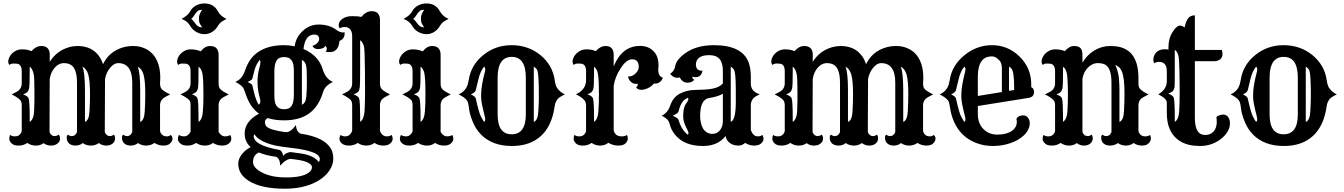

<svg xmlns="http://www.w3.org/2000/svg" viewBox="-20 -847 7911 1130"><path d="M140.6 -5.9Q118.2 9.8 89.4 9.8Q60.5 9.8 47.6 -3.7Q34.7 -17.1 34.7 -29.3Q34.7 -45.4 40 -52.7Q50.8 -44.4 67.4 -44.4Q98.6 -44.4 107.9 -74.7V-227.1Q107.9 -248.5 98.6 -258.3Q85.4 -273.4 48.3 -291.5Q82.5 -307.1 91.8 -316.4Q107.9 -332.5 107.9 -356V-427.2Q107.9 -468.8 79.6 -472.2Q71.3 -473.1 58.6 -473.1Q45.9 -473.1 35.2 -464.8Q28.3 -474.1 28.3 -484.1Q28.3 -494.1 33.4 -506.6Q38.6 -519 48.8 -530.3Q74.7 -556.6 108.6 -556.6Q142.6 -556.6 165 -545.9Q191.9 -576.2 222.7 -576.2Q272.9 -576.2 272.9 -523.4L272.5 -482.9Q313.5 -548.3 386.7 -569.3Q410.6 -576.2 436 -576.2Q493.7 -576.2 531.7 -548.3Q569.8 -520.5 586.4 -469.2Q623 -544.9 705.1 -568.4Q731.9 -576.2 765.9 -576.2Q799.8 -576.2 829.8 -563.2Q859.9 -550.3 880.9 -526.4Q923.3 -476.6 923.3 -388.7L921.9 -356Q921.9 -332.5 932.1 -322.3Q947.3 -307.1 981.4 -291.5Q944.3 -273.4 935.5 -263.7Q921.9 -248.5 921.9 -227.1V-74.7Q931.2 -44.4 962.4 -44.4Q974.1 -44.4 984.9 -52.7Q987.8 -48.8 991.5 -45.2Q995.1 -41.5 995.1 -29.3Q995.1 -17.1 982.2 -3.7Q969.2 9.8 941.2 9.8Q913.1 9.8 889.2 -5.9Q867.2 9.8 840.1 9.8Q813 9.8 792.5 -4.9Q773.4 9.8 749.8 9.8Q726.1 9.8 711.9 -2.4Q697.8 -14.6 697.8 -37.6Q697.8 -48.3 705.1 -54.7Q716.3 -45.9 727.5 -45.9Q749 -45.9 758.3 -69.8V-360.8Q758.3 -475.6 674.8 -475.6Q650.9 -475.6 627.9 -447.8Q605 -420.4 598.1 -381.3L596.7 -69.8Q606 -45.9 627.4 -45.9Q638.7 -45.9 649.9 -54.7Q657.2 -48.3 657.2 -31.5Q657.2 -14.6 643.1 -2.4Q628.9 9.8 605 9.8Q581.1 9.8 562 -4.9Q541 9.8 514.4 9.8Q487.8 9.8 467.3 -4.9Q448.2 9.8 424.6 9.8Q400.9 9.8 386.7 -2.4Q372.6 -14.6 372.6 -37.6Q372.6 -48.3 379.9 -54.7Q391.1 -45.9 402.3 -45.9Q423.8 -45.9 433.1 -69.8V-360.8Q433.1 -452.1 388.7 -469.7Q374.5 -475.6 357.4 -475.6Q324.7 -475.6 300.8 -447.3Q278.3 -420.9 272.5 -380.9L271.5 -69.8Q280.8 -45.9 302.2 -45.9Q313.5 -45.9 324.7 -54.7Q333.5 -47.4 333.5 -31Q333.5 -14.6 318.6 -2.4Q303.7 9.8 279.5 9.8Q255.4 9.8 236.8 -4.4Q217.3 9.8 190.4 9.8Q163.6 9.8 140.6 -5.9ZM790.5 -454.6Q805.2 -418.9 805.2 -315.4V-129.4Q829.6 -138.7 832 -193.4Q835 -248 835 -290.3Q835 -332.5 832.5 -360.8Q830.1 -389.2 824.7 -408.2Q814.9 -442.4 790.5 -454.6ZM465.3 -454.6Q480 -418.9 480 -315.4V-129.4Q504.4 -138.7 506.8 -193.4Q509.8 -248 509.8 -290.3Q509.8 -332.5 507.3 -360.8Q504.9 -389.2 499.5 -408.2Q489.7 -442.4 465.3 -454.6ZM154.8 -129.4Q177.7 -144 180.7 -190.4Q182.6 -225.6 182.6 -253.4V-315.4Q182.6 -387.7 178.7 -408.2Q171.9 -443.4 154.8 -454.6V-422.9Q154.8 -340.3 151.1 -325.9Q147.5 -311.5 139.4 -304.2Q131.3 -296.9 115.7 -291.5Q145 -281.2 148.9 -267.1Q154.8 -243.7 154.8 -161.1Z M1183.1 -646Q1158.2 -646 1135 -659.2Q1111.8 -672.4 1099.6 -694.3Q1086.4 -716.8 1064.5 -728.5Q1057.6 -731.9 1048.8 -735.8L1065.4 -746.1Q1088.9 -760.7 1100.1 -781.7Q1111.3 -802.7 1134 -814.7Q1156.7 -826.7 1183.1 -826.7Q1237.8 -826.7 1262.2 -780.8Q1278.8 -750.5 1313.5 -735.8Q1306.2 -731.4 1299.1 -728Q1292 -724.6 1285.6 -720.2Q1271.5 -710.4 1260.5 -691.4Q1249.5 -672.4 1228.8 -659.2Q1208 -646 1183.1 -646ZM1169.4 -789.1Q1151.4 -789.1 1144 -782.5Q1136.7 -775.9 1133.1 -771.2Q1129.4 -766.6 1126.7 -762Q1124 -757.3 1120.1 -752Q1110.8 -738.8 1105 -735.8Q1112.8 -731.4 1119.4 -721.9Q1126 -712.4 1134.8 -702.1Q1147.9 -686 1169.4 -686Q1166.5 -691.4 1163.3 -696Q1160.2 -700.7 1157.2 -705.8Q1154.3 -710.9 1152.6 -718Q1150.9 -725.1 1150.9 -743.2Q1150.9 -761.2 1169.4 -789.1ZM1134.3 -5.9Q1111.8 9.8 1083.3 9.8Q1054.7 9.8 1040.8 -2.9Q1026.9 -15.6 1026.9 -27.3Q1026.9 -43.5 1033.7 -52.7Q1044.4 -44.4 1065.4 -44.4Q1086.4 -44.4 1101.6 -71.8V-227.5Q1101.6 -249 1092.8 -258.8Q1078.6 -273.4 1042 -291.5Q1076.2 -307.1 1085.4 -316.4Q1101.6 -332.5 1101.6 -356V-427.2Q1101.6 -468.8 1073.2 -472.2Q1064.9 -473.1 1052.2 -473.1Q1039.6 -473.1 1028.8 -464.8Q1022 -474.1 1022 -484.1Q1022 -494.1 1027.1 -506.6Q1032.2 -519 1043 -530.3Q1068.4 -556.6 1101.6 -556.6Q1134.8 -556.6 1161.6 -544.9Q1185.5 -576.2 1216.3 -576.2Q1266.6 -576.2 1266.6 -523.4V-356Q1266.6 -332.5 1276.9 -322.3Q1292 -307.1 1326.2 -291.5Q1289.6 -273.4 1280.3 -264.2Q1266.6 -249 1266.6 -227.5V-70.3Q1282.7 -44.4 1303.2 -44.4Q1323.7 -44.4 1334.5 -52.7Q1341.3 -43.5 1341.3 -29.5Q1341.3 -15.6 1327.4 -2.9Q1313.5 9.8 1285.6 9.8Q1257.8 9.8 1233.9 -5.9Q1213.9 9.8 1185.5 9.8Q1157.2 9.8 1134.3 -5.9ZM1177.2 -283.2V-296.4Q1177.2 -303.7 1177 -315.4Q1176.8 -327.1 1176.5 -341.3Q1176.3 -355.5 1175.8 -369.1Q1173.8 -402.8 1170.9 -415.5Q1165 -443.8 1148.4 -454.6V-422.9Q1148.4 -340.3 1144.8 -325.9Q1141.1 -311.5 1133.1 -304.4Q1125 -297.4 1109.4 -292Q1138.7 -281.7 1142.6 -267.1Q1148.4 -243.7 1148.4 -161.1V-129.4Q1170.9 -144 1173.8 -189.5Q1176.3 -220.7 1176.5 -237.3Q1176.8 -253.9 1177 -265.1Q1177.2 -276.4 1177.2 -283.2Z M1455.1 19Q1419.9 -13.2 1419.9 -61Q1419.9 -132.3 1504.4 -178.2Q1449.2 -216.8 1423.8 -300.3Q1415.5 -326.2 1407.2 -335.4Q1395 -350.1 1365.2 -364.7Q1389.6 -376 1402.6 -393.6Q1415.5 -411.1 1425 -439.5Q1434.6 -467.8 1451.9 -493.7Q1469.2 -519.5 1496.6 -539.1Q1556.6 -581.1 1651.4 -581.1Q1681.6 -581.1 1714.4 -574.7Q1721.2 -627.9 1761.7 -665Q1801.8 -702.6 1855.5 -702.6Q1918.5 -702.6 1961.4 -669.9Q1984.9 -652.3 2008.3 -656.7Q2010.3 -617.7 1978 -606.4Q1972.7 -540.5 1920.9 -540.5Q1900.4 -540.5 1896 -543.5Q1903.3 -549.8 1903.3 -559.8Q1903.3 -569.8 1895 -577.1Q1884.8 -558.1 1849.1 -558.1Q1829.6 -558.1 1818.4 -576.7Q1836.9 -582.5 1847.7 -594.5Q1858.4 -606.4 1858.4 -616.7Q1858.4 -643.6 1830.1 -643.6Q1775.4 -643.6 1766.1 -558.6Q1855 -520.5 1879.4 -439Q1895.5 -383.8 1939 -364.7Q1900.9 -345.7 1888.7 -322.3Q1883.8 -313 1879.9 -300.3Q1853.5 -217.3 1797.4 -178Q1741.2 -138.7 1652.8 -138.7Q1596.7 -138.7 1555.2 -152.3Q1539.1 -142.1 1539.1 -129.6Q1539.1 -117.2 1543.9 -108.6Q1548.8 -100.1 1561.5 -93.3Q1586.4 -80.1 1656.2 -69.8Q1688 -63.5 1721.7 -110.8Q1723.6 -85.9 1732.9 -73.5Q1742.2 -61 1753.4 -59.6Q1888.2 -39.6 1927.7 28.3Q1941.4 51.3 1941.4 87.2Q1941.4 123 1918.5 157Q1895.5 190.9 1856.4 214.8Q1775.4 263.7 1657.2 263.7Q1518.6 263.7 1445.3 218.3Q1382.3 178.7 1382.3 117.2Q1382.3 76.2 1423.8 39.6Q1437.5 27.8 1455.1 19ZM1695.3 -222.7Q1709.5 -242.7 1709.5 -290V-425.3Q1709.5 -472.7 1698.7 -487.8Q1688 -502.9 1677.2 -507.1Q1666.5 -511.2 1652.1 -511.2Q1637.7 -511.2 1627 -507.1Q1616.2 -502.9 1609.4 -493.2Q1594.7 -472.7 1594.7 -425.3V-290Q1594.7 -242.7 1605.5 -227.5Q1616.2 -212.4 1627 -208.3Q1637.7 -204.1 1652.1 -204.1Q1666.5 -204.1 1677.2 -208.3Q1688 -212.4 1695.3 -222.7ZM1756.8 -231Q1779.3 -238.8 1782.7 -279.3Q1786.1 -317.4 1786.1 -364.7Q1786.1 -438 1782.2 -458.5Q1776.4 -485.8 1756.8 -494.1ZM1502.4 -231Q1512.2 -238.3 1512.2 -248Q1512.2 -260.7 1508.8 -272.5Q1495.6 -317.4 1495.6 -364.7Q1495.6 -411.6 1508.8 -456.5Q1512.2 -468.3 1512.2 -475.1V-486.8Q1512.2 -491.2 1508.3 -494.1Q1488.3 -469.7 1479.2 -438.5Q1470.2 -407.2 1464.8 -383.3Q1462.9 -376 1437.5 -364.7Q1463.4 -352.1 1464.8 -345.7L1474.6 -304.7Q1487.3 -252.9 1502.4 -231ZM1477.5 -57.1Q1473.1 -52.7 1473.1 -44.4Q1475.1 8.3 1623.5 35.2Q1640.6 39.1 1647.9 72.3Q1650.4 61.5 1667.2 54.4Q1684.1 47.4 1689.9 47.9Q1763.7 56.6 1789.6 64.5Q1835.4 78.6 1856.4 106.4Q1862.3 99.6 1862.3 88.9Q1862.3 78.1 1851.6 67.1Q1840.8 56.2 1816.4 47.9Q1774.4 32.7 1702.6 24.4Q1630.9 16.1 1601.8 9.8Q1572.8 3.4 1548.3 -5.9Q1495.1 -26.9 1477.5 -57.1ZM1503.9 50.3Q1469.2 65.4 1469.2 106.9Q1469.2 140.1 1519.5 167Q1575.7 197.3 1664.6 197.3Q1773.9 197.3 1806.6 159.7Q1815.9 149.4 1815.9 137.9Q1815.9 126.5 1804.9 117.7Q1793.9 108.9 1776.4 103.5Q1750.5 94.7 1694.8 88.4Q1668 85.4 1628.4 127.9Q1628.4 100.6 1619.4 88.4Q1610.4 76.2 1601.6 75.2Q1544.9 67.9 1503.9 50.3Z M2085.4 -5.9Q2063 9.8 2034.4 9.8Q2005.9 9.8 1991.9 -2.9Q1978 -15.6 1978 -27.3Q1978 -43.5 1984.9 -52.7Q1995.6 -44.4 2012.2 -44.4Q2040.5 -44.4 2052.7 -77.1V-227.5Q2052.7 -249 2043.9 -258.8Q2029.8 -273.4 1993.2 -291.5Q2027.3 -307.1 2037.1 -316.9Q2052.7 -333 2052.7 -356.4V-632.3Q2052.7 -688 2007.3 -688Q1990.7 -688 1980 -679.7Q1973.1 -689 1973.1 -699Q1973.1 -709 1978.3 -718.3Q1983.4 -727.5 1994.1 -735.4Q2017.1 -752 2052.2 -752Q2087.4 -752 2106.9 -747.6Q2133.8 -781.2 2167.5 -781.2Q2216.3 -781.2 2216.3 -728.5V-356.4Q2216.3 -333 2226.6 -322.8Q2241.7 -307.1 2275.9 -291.5Q2239.3 -273.4 2230 -264.2Q2216.3 -249 2216.3 -227.5V-77.1Q2228 -44.4 2256.8 -44.4Q2273.4 -44.4 2284.2 -52.7Q2291 -43.5 2291 -29.5Q2291 -15.6 2277.1 -2.9Q2263.2 9.8 2235.4 9.8Q2207.5 9.8 2183.6 -5.9Q2163.6 9.8 2136 9.8Q2108.4 9.8 2085.4 -5.9ZM2099.6 -129.9Q2121.6 -144 2125.5 -191.9Q2127 -212.9 2127.4 -238.8Q2127.9 -264.6 2128.2 -275.6Q2128.4 -286.6 2128.4 -292V-335.9Q2128.4 -354 2127.9 -377V-424.8Q2126.5 -554.2 2123 -568.8Q2116.2 -599.6 2099.6 -610.4V-445.8Q2099.6 -344.7 2097.4 -333.3Q2095.2 -321.8 2093.8 -316.4Q2089.4 -301.3 2060.5 -291.5Q2089.8 -281.2 2093.8 -267.1Q2099.6 -243.7 2099.6 -161.6Z M2489.7 -646Q2464.8 -646 2441.7 -659.2Q2418.5 -672.4 2406.2 -694.3Q2393.1 -716.8 2371.1 -728.5Q2364.3 -731.9 2355.5 -735.8L2372.1 -746.1Q2395.5 -760.7 2406.7 -781.7Q2418 -802.7 2440.7 -814.7Q2463.4 -826.7 2489.7 -826.7Q2544.4 -826.7 2568.8 -780.8Q2585.4 -750.5 2620.1 -735.8Q2612.8 -731.4 2605.7 -728Q2598.6 -724.6 2592.3 -720.2Q2578.1 -710.4 2567.1 -691.4Q2556.2 -672.4 2535.4 -659.2Q2514.6 -646 2489.7 -646ZM2476.1 -789.1Q2458 -789.1 2450.7 -782.5Q2443.4 -775.9 2439.7 -771.2Q2436 -766.6 2433.3 -762Q2430.7 -757.3 2426.8 -752Q2417.5 -738.8 2411.6 -735.8Q2419.4 -731.4 2426 -721.9Q2432.6 -712.4 2441.4 -702.1Q2454.6 -686 2476.1 -686Q2473.1 -691.4 2470 -696Q2466.8 -700.7 2463.9 -705.8Q2460.9 -710.9 2459.2 -718Q2457.5 -725.1 2457.5 -743.2Q2457.5 -761.2 2476.1 -789.1ZM2440.9 -5.9Q2418.5 9.8 2389.9 9.8Q2361.3 9.8 2347.4 -2.9Q2333.5 -15.6 2333.5 -27.3Q2333.5 -43.5 2340.3 -52.7Q2351.1 -44.4 2372.1 -44.4Q2393.1 -44.4 2408.2 -71.8V-227.5Q2408.2 -249 2399.4 -258.8Q2385.3 -273.4 2348.6 -291.5Q2382.8 -307.1 2392.1 -316.4Q2408.2 -332.5 2408.2 -356V-427.2Q2408.2 -468.8 2379.9 -472.2Q2371.6 -473.1 2358.9 -473.1Q2346.2 -473.1 2335.4 -464.8Q2328.6 -474.1 2328.6 -484.1Q2328.6 -494.1 2333.7 -506.6Q2338.9 -519 2349.6 -530.3Q2375 -556.6 2408.2 -556.6Q2441.4 -556.6 2468.3 -544.9Q2492.2 -576.2 2522.9 -576.2Q2573.2 -576.2 2573.2 -523.4V-356Q2573.2 -332.5 2583.5 -322.3Q2598.6 -307.1 2632.8 -291.5Q2596.2 -273.4 2586.9 -264.2Q2573.2 -249 2573.2 -227.5V-70.3Q2589.4 -44.4 2609.9 -44.4Q2630.4 -44.4 2641.1 -52.7Q2647.9 -43.5 2647.9 -29.5Q2647.9 -15.6 2634 -2.9Q2620.1 9.8 2592.3 9.8Q2564.5 9.8 2540.5 -5.9Q2520.5 9.8 2492.2 9.8Q2463.9 9.8 2440.9 -5.9ZM2483.9 -283.2V-296.4Q2483.9 -303.7 2483.6 -315.4Q2483.4 -327.1 2483.2 -341.3Q2482.9 -355.5 2482.4 -369.1Q2480.5 -402.8 2477.5 -415.5Q2471.7 -443.8 2455.1 -454.6V-422.9Q2455.1 -340.3 2451.4 -325.9Q2447.8 -311.5 2439.7 -304.4Q2431.6 -297.4 2416 -292Q2445.3 -281.7 2449.2 -267.1Q2455.1 -243.7 2455.1 -161.1V-129.4Q2477.5 -144 2480.5 -189.5Q2482.9 -220.7 2483.2 -237.3Q2483.4 -253.9 2483.6 -265.1Q2483.9 -276.4 2483.9 -283.2Z M2725.6 -258.8Q2712.9 -274.9 2679.2 -291.5Q2721.7 -310.5 2733.4 -352.5Q2736.8 -364.3 2738.8 -376Q2751.5 -463.4 2823.2 -522.2Q2895 -581.1 2990.7 -581.1Q3090.3 -581.1 3162.1 -521.5Q3231.9 -463.4 3244.6 -376Q3249 -345.2 3257.8 -331.1Q3274.4 -305.2 3304.2 -291.5Q3271 -275.4 3261.2 -263.2Q3248 -246.1 3244.6 -222.7Q3229 -107.4 3164.6 -47.6Q3100.1 12.2 2992.7 12.2Q2877.4 12.2 2811.5 -54.7Q2780.8 -85.9 2762.9 -128.9Q2745.1 -171.9 2741.2 -202.6Q2737.3 -233.4 2734.6 -242.2Q2731.9 -251 2725.6 -258.8ZM2908.7 -390.1V-173.8Q2908.7 -56.6 2991.2 -56.6Q3074.7 -56.6 3074.7 -173.8V-390.1Q3074.7 -512.2 2991.7 -512.2Q2908.7 -512.2 2908.7 -390.1ZM3121.6 -129.4Q3146 -138.7 3148.4 -193.4Q3151.4 -248 3151.4 -274.7Q3151.4 -301.3 3151.1 -319.1Q3150.9 -336.9 3150.4 -356Q3148.4 -427.2 3139.2 -439Q3129.9 -450.7 3121.6 -454.6ZM2829.1 -129.4Q2835.9 -134.8 2835.9 -141.6Q2835.9 -152.3 2831.5 -168.9Q2811.5 -245.6 2811.5 -275.6Q2811.5 -305.7 2813.5 -322.5Q2815.4 -339.4 2818.4 -356.4Q2824.7 -389.6 2831.5 -415Q2835.9 -431.6 2835.9 -437.5Q2835.9 -449.2 2829.1 -454.6Q2808.6 -430.2 2797.9 -389.2Q2787.1 -348.1 2780.3 -316.9Q2777.8 -303.7 2751.5 -291.5Q2777.8 -279.3 2780.3 -267.1Q2798.3 -184.6 2810.1 -162.1Q2821.8 -139.6 2829.1 -129.4Z M3461.9 -5.9Q3439.5 9.8 3410.6 9.8Q3381.8 9.8 3368.9 -3.7Q3356 -17.1 3356 -29.3Q3356 -45.4 3361.3 -52.7Q3372.1 -44.4 3388.7 -44.4Q3419.9 -44.4 3429.2 -74.7V-222.7Q3429.2 -245.1 3420.4 -255.9Q3404.8 -274.9 3369.6 -292Q3429.2 -319.3 3429.2 -376V-427.2Q3429.2 -468.8 3400.9 -472.2Q3392.6 -473.1 3379.9 -473.1Q3367.2 -473.1 3356.4 -464.8Q3349.6 -474.1 3349.6 -484.1Q3349.6 -494.1 3354.7 -506.6Q3359.9 -519 3370.6 -530.3Q3396 -556.6 3429.9 -556.6Q3463.9 -556.6 3486.3 -545.9Q3513.2 -576.2 3543.9 -576.2Q3591.8 -576.2 3591.8 -523.4V-456.5Q3640.6 -576.7 3747.1 -576.7Q3794.9 -576.7 3824.7 -547.4Q3855.5 -517.6 3855.5 -464.8V-458Q3855.5 -454.6 3854.5 -444.1Q3853.5 -433.6 3855.2 -422.9Q3856.9 -412.1 3860.8 -405.3Q3866.2 -395 3880.9 -389.2Q3877.4 -376 3865 -365.5Q3852.5 -355 3837.4 -355H3828.1Q3809.1 -331.1 3774.9 -321.3Q3765.1 -318.4 3753.7 -318.4Q3742.2 -318.4 3733.6 -323.5Q3725.1 -328.6 3724.1 -334.5Q3733.4 -338.9 3733.4 -352.1V-354.5Q3729.5 -353.5 3726.6 -353.5H3721.7Q3705.6 -353.5 3692.6 -365.7Q3679.7 -377.9 3675.8 -396.5Q3702.1 -395.5 3721.7 -416Q3739.3 -434.1 3739.3 -453.1Q3739.3 -498 3700.2 -498Q3666.5 -498 3632.3 -444.3Q3600.1 -395 3591.8 -342.3V-78.1Q3597.2 -61 3608.4 -52.7Q3619.6 -44.4 3639.2 -44.4Q3658.7 -44.4 3669.4 -52.7Q3674.8 -45.4 3674.8 -31.2Q3674.8 -17.1 3661.9 -3.7Q3648.9 9.8 3618.4 9.8Q3587.9 9.8 3560.1 -6.8Q3540.5 9.8 3512.7 9.8Q3484.9 9.8 3461.9 -5.9ZM3504.9 -283.2V-296.4Q3504.9 -303.7 3504.6 -315.2Q3504.4 -326.7 3504.2 -341.1Q3503.9 -355.5 3503.4 -369.1Q3500.5 -419.9 3492.4 -434.3Q3484.4 -448.7 3476.1 -454.1V-422.4Q3476.1 -340.3 3472.4 -325.9Q3468.8 -311.5 3460.7 -304.4Q3452.6 -297.4 3437 -292Q3466.3 -281.7 3470.2 -267.1Q3476.1 -243.7 3476.1 -161.6V-129.9Q3498.5 -144.5 3501.5 -189.5Q3503.9 -221.2 3504.2 -237.5Q3504.4 -253.9 3504.6 -265.1Q3504.9 -276.4 3504.9 -283.2Z M4250 -46.4Q4205.6 12.2 4116.7 12.2Q4008.3 12.2 3954.1 -52.7Q3930.7 -80.6 3921.9 -114.7Q3917 -135.3 3904.8 -146.2Q3892.6 -157.2 3874.5 -166Q3909.7 -182.1 3924.8 -226.6Q3940.9 -273.4 3978.5 -294.4Q4019 -316.4 4067.9 -317.6Q4116.7 -318.8 4140.1 -320.8Q4163.6 -322.8 4181.6 -327.1Q4215.3 -335 4234.4 -356V-429.2Q4234.4 -477.5 4214.6 -500Q4194.8 -522.5 4154.5 -522.5Q4114.3 -522.5 4095 -507.6Q4075.7 -492.7 4075.7 -467.8Q4075.7 -429.7 4114.7 -430.7Q4106.9 -392.6 4073.7 -392.6Q4064 -392.6 4054.7 -396V-394.5Q4054.7 -381.8 4066.4 -378.4Q4054.2 -359.9 4025.4 -360.4Q3996.6 -360.8 3980.5 -391.1Q3973.1 -389.2 3963.6 -389.2Q3954.1 -389.2 3942.6 -395.5Q3931.2 -401.9 3924.3 -413.1Q3948.7 -427.7 3954.1 -458.5Q3960 -496.1 4014.2 -534.7Q4079.6 -581.1 4181.2 -581.1Q4349.6 -581.1 4386.7 -477.5Q4398.9 -442.9 4398.9 -395.5V-356Q4398.9 -332 4410.9 -316.9Q4422.9 -301.8 4451.7 -292Q4420.9 -277.8 4412.1 -266.6Q4398.9 -249.5 4398.9 -227.5V-81.1Q4413.1 -44.4 4439.5 -44.4Q4456.1 -44.4 4466.8 -52.7Q4473.6 -43.5 4473.6 -29.5Q4473.6 -15.6 4459.7 -2.9Q4445.8 9.8 4418 9.8Q4390.1 9.8 4366.2 -5.9Q4345.2 9.8 4328.9 9.8Q4312.5 9.8 4300.5 6.6Q4288.6 3.4 4278.3 -3.4Q4255.4 -18.6 4250 -46.4ZM4280.8 -129.4Q4309.1 -140.6 4310.5 -237.3Q4310.5 -257.8 4310.5 -284.2Q4310.5 -310.5 4310.3 -329.3Q4310.1 -348.1 4309.6 -365.2Q4307.6 -426.8 4298.3 -438.7Q4289.1 -450.7 4280.8 -454.6ZM4100.6 -164.1Q4100.6 -143.6 4105 -124Q4109.4 -104.5 4118.2 -89.8Q4137.7 -59.1 4173.3 -59.1Q4200.2 -59.1 4217.8 -81.1Q4234.4 -102.5 4234.4 -136.2V-295.4Q4203.1 -277.3 4154.3 -270.5Q4100.6 -262.2 4100.6 -164.1ZM4027.3 -54.2Q4032.2 -57.6 4032.2 -63Q4032.2 -70.3 4025.4 -83.5Q4001 -128.4 4001 -157.2Q4001 -186 4003.2 -198.7Q4005.4 -211.4 4009 -220.5Q4012.7 -229.5 4017.3 -236.3Q4022 -243.2 4025.4 -248.5Q4031.7 -259.8 4031.7 -263.9Q4031.7 -268.1 4027.3 -271Q4007.3 -261.7 3998 -249Q3981.4 -226.6 3973.6 -190.9Q3971.7 -180.7 3939.5 -166Q3970.7 -151.9 3973.6 -141.1Q3990.2 -83 4027.3 -54.2Z M4631.3 -5.9Q4608.9 9.8 4580.1 9.8Q4551.3 9.8 4538.3 -3.7Q4525.4 -17.1 4525.4 -29.3Q4525.4 -45.4 4530.8 -52.7Q4541.5 -44.4 4558.1 -44.4Q4589.4 -44.4 4598.6 -74.7V-227.1Q4598.6 -248.5 4589.4 -258.3Q4576.2 -273.4 4539.1 -291.5Q4573.2 -307.1 4582.5 -316.4Q4598.6 -332.5 4598.6 -356V-427.2Q4598.6 -468.8 4570.3 -472.2Q4562 -473.1 4549.3 -473.1Q4536.6 -473.1 4525.9 -464.8Q4519 -474.1 4519 -484.1Q4519 -494.1 4524.2 -506.6Q4529.3 -519 4539.6 -530.3Q4565.4 -556.6 4599.4 -556.6Q4633.3 -556.6 4655.8 -545.9Q4682.6 -576.2 4713.4 -576.2Q4763.7 -576.2 4763.7 -523.4L4763.2 -482.9Q4804.2 -548.3 4877.4 -569.3Q4901.4 -576.2 4926.8 -576.2Q4984.4 -576.2 5022.5 -548.3Q5060.5 -520.5 5077.1 -469.2Q5113.8 -544.9 5195.8 -568.4Q5222.7 -576.2 5256.6 -576.2Q5290.5 -576.2 5320.6 -563.2Q5350.6 -550.3 5371.6 -526.4Q5414.1 -476.6 5414.1 -388.7L5412.6 -356Q5412.6 -332.5 5422.9 -322.3Q5438 -307.1 5472.2 -291.5Q5435.1 -273.4 5426.3 -263.7Q5412.6 -248.5 5412.6 -227.1V-74.7Q5421.9 -44.4 5453.1 -44.4Q5464.8 -44.4 5475.6 -52.7Q5478.5 -48.8 5482.2 -45.2Q5485.8 -41.5 5485.8 -29.3Q5485.8 -17.1 5472.9 -3.7Q5460 9.8 5431.9 9.8Q5403.8 9.8 5379.9 -5.9Q5357.9 9.8 5330.8 9.8Q5303.7 9.8 5283.2 -4.9Q5264.2 9.8 5240.5 9.8Q5216.8 9.8 5202.6 -2.4Q5188.5 -14.6 5188.5 -37.6Q5188.5 -48.3 5195.8 -54.7Q5207 -45.9 5218.3 -45.9Q5239.7 -45.9 5249 -69.8V-360.8Q5249 -475.6 5165.5 -475.6Q5141.6 -475.6 5118.7 -447.8Q5095.7 -420.4 5088.9 -381.3L5087.4 -69.8Q5096.7 -45.9 5118.2 -45.9Q5129.4 -45.9 5140.6 -54.7Q5147.9 -48.3 5147.9 -31.5Q5147.9 -14.6 5133.8 -2.4Q5119.6 9.8 5095.7 9.8Q5071.8 9.8 5052.7 -4.9Q5031.7 9.8 5005.1 9.8Q4978.5 9.8 4958 -4.9Q4939 9.8 4915.3 9.8Q4891.6 9.8 4877.4 -2.4Q4863.3 -14.6 4863.3 -37.6Q4863.3 -48.3 4870.6 -54.7Q4881.8 -45.9 4893.1 -45.9Q4914.6 -45.9 4923.8 -69.8V-360.8Q4923.8 -452.1 4879.4 -469.7Q4865.2 -475.6 4848.1 -475.6Q4815.4 -475.6 4791.5 -447.3Q4769 -420.9 4763.2 -380.9L4762.2 -69.8Q4771.5 -45.9 4793 -45.9Q4804.2 -45.9 4815.4 -54.7Q4824.2 -47.4 4824.2 -31Q4824.2 -14.6 4809.3 -2.4Q4794.4 9.8 4770.3 9.8Q4746.1 9.8 4727.5 -4.4Q4708 9.8 4681.2 9.8Q4654.3 9.8 4631.3 -5.9ZM5281.2 -454.6Q5295.9 -418.9 5295.9 -315.4V-129.4Q5320.3 -138.7 5322.8 -193.4Q5325.7 -248 5325.7 -290.3Q5325.7 -332.5 5323.2 -360.8Q5320.8 -389.2 5315.4 -408.2Q5305.7 -442.4 5281.2 -454.6ZM4956.1 -454.6Q4970.7 -418.9 4970.7 -315.4V-129.4Q4995.1 -138.7 4997.6 -193.4Q5000.5 -248 5000.5 -290.3Q5000.5 -332.5 4998 -360.8Q4995.6 -389.2 4990.2 -408.2Q4980.5 -442.4 4956.1 -454.6ZM4645.5 -129.4Q4668.5 -144 4671.4 -190.4Q4673.3 -225.6 4673.3 -253.4V-315.4Q4673.3 -387.7 4669.4 -408.2Q4662.6 -443.4 4645.5 -454.6V-422.9Q4645.5 -340.3 4641.8 -325.9Q4638.2 -311.5 4630.1 -304.2Q4622.1 -296.9 4606.4 -291.5Q4635.7 -281.2 4639.6 -267.1Q4645.5 -243.7 4645.5 -161.1Z M5961.9 -147.5Q5972.7 -168 6001.5 -168Q6021 -168 6031.7 -151.9Q6040.5 -139.2 6040.5 -120.8Q6040.5 -102.5 6031.2 -84Q6022 -65.4 6005.9 -50.3Q5989.7 -35.2 5969 -23.4Q5948.2 -11.7 5924.8 -3.9Q5876.5 12.2 5824.2 12.2Q5772 12.2 5726.3 -5.1Q5680.7 -22.5 5647.9 -53.7Q5584 -115.2 5569.8 -222.7Q5566.4 -246.6 5558.6 -256.8Q5543.9 -274.9 5510.3 -291.5Q5552.7 -310.5 5564.5 -352.5Q5567.9 -364.3 5569.8 -376Q5582 -461.9 5656.7 -522.5Q5729 -581.1 5818.4 -581.1Q5911.1 -581.1 5979 -515.6Q6049.3 -448.2 6049.3 -350.1Q6049.3 -346.7 6049.1 -343.3Q6048.8 -339.8 6049.3 -336.9Q6050.3 -330.6 6057.1 -329.6Q6065.9 -318.4 6065.9 -305.7Q6065.9 -276.4 6034.7 -271Q6026.9 -269.5 6010.3 -267.1L5734.9 -223.1V-176.3Q5734.9 -119.6 5769 -86.4Q5801.3 -54.7 5850.6 -54.7Q5902.8 -54.7 5934.6 -76.2Q5964.4 -96.7 5964.4 -129.9Q5964.4 -137.7 5961.9 -147.5ZM5876.5 -305.2V-441.9Q5876.5 -474.1 5863.8 -489.3Q5841.3 -515.1 5819.3 -515.1Q5797.4 -515.1 5782.7 -508.5Q5768.1 -502 5757.3 -487.8Q5734.9 -458 5734.9 -395V-282.2ZM5948.7 -317.4V-332.5Q5948.7 -423.3 5933.6 -442.4Q5926.8 -450.7 5918.5 -454.6V-312.5ZM5655.3 -129.4Q5662.1 -134.8 5662.1 -141.6Q5662.1 -152.3 5657.7 -168.9Q5637.7 -245.6 5637.7 -275.6Q5637.7 -305.7 5639.6 -322.5Q5641.6 -339.4 5645 -356.4Q5650.9 -389.6 5657.7 -415Q5662.1 -431.6 5662.1 -437.5Q5662.1 -449.2 5655.3 -454.6Q5634.8 -430.2 5624 -389.2Q5613.3 -348.1 5606.4 -316.9Q5604 -303.7 5577.6 -291.5Q5604 -279.3 5606.4 -267.1Q5624.5 -184.6 5636.2 -162.1Q5647.9 -139.6 5655.3 -129.4Z M6222.2 -5.9Q6199.7 9.8 6170.9 9.8Q6142.1 9.8 6129.2 -3.7Q6116.2 -17.1 6116.2 -29.3Q6116.2 -45.4 6121.6 -52.7Q6132.3 -44.4 6148.9 -44.4Q6180.2 -44.4 6189.5 -74.7V-226.6Q6189.5 -248 6180.2 -257.8Q6166 -273.9 6129.9 -291.5Q6164.1 -307.1 6173.3 -316.4Q6189.5 -332.5 6189.5 -356V-427.2Q6189.5 -468.8 6161.1 -472.2Q6152.8 -473.1 6140.1 -473.1Q6127.4 -473.1 6116.7 -464.8Q6109.9 -474.1 6109.9 -484.1Q6109.9 -494.1 6115 -506.6Q6120.1 -519 6130.4 -530.3Q6156.2 -556.6 6190.2 -556.6Q6224.1 -556.6 6246.6 -545.9Q6273.4 -576.2 6301.3 -576.2Q6329.1 -576.2 6339.8 -563.2Q6350.6 -550.3 6350.6 -523.4V-477.5Q6376 -522.9 6419.9 -549.6Q6463.9 -576.2 6513.2 -576.2Q6562.5 -576.2 6592.5 -563.2Q6622.6 -550.3 6642.1 -526.4Q6680.2 -479 6680.2 -388.7V-356.4Q6680.2 -333 6690.4 -322.8Q6705.6 -307.1 6739.7 -291.5Q6703.1 -273.4 6693.8 -264.2Q6680.2 -249 6680.2 -227.5V-74.7Q6689.5 -44.4 6720.7 -44.4Q6737.3 -44.4 6748 -52.7Q6753.4 -45.4 6753.4 -31.2Q6753.4 -17.1 6740.5 -3.7Q6727.5 9.8 6700.7 9.8Q6673.8 9.8 6651.9 -5.4Q6632.3 9.8 6606.2 9.8Q6580.1 9.8 6559.6 -4.9Q6538.1 9.8 6513.7 9.8Q6489.3 9.8 6475.1 -2.4Q6460.9 -14.6 6460.9 -37.6Q6460.9 -48.3 6468.3 -54.7Q6479.5 -45.9 6490.7 -45.9Q6512.2 -45.9 6521.5 -69.8V-360.8Q6521.5 -455.6 6475.1 -470.7Q6460 -475.6 6442.4 -475.6Q6424.8 -475.6 6409.7 -468.5Q6394.5 -461.4 6382.3 -448.7Q6355.5 -420.4 6350.6 -381.3V-69.8Q6359.9 -45.9 6381.3 -45.9Q6392.6 -45.9 6403.8 -54.7Q6411.1 -48.3 6411.1 -31.5Q6411.1 -14.6 6397 -2.4Q6382.8 9.8 6359.6 9.8Q6336.4 9.8 6317.4 -4.9Q6298.8 9.8 6272 9.8Q6245.1 9.8 6222.2 -5.9ZM6568.4 -129.4Q6592.8 -138.7 6595.2 -193.4Q6598.1 -248 6598.1 -296.4Q6598.1 -344.7 6594.2 -376.2Q6590.3 -407.7 6583 -425.5Q6575.7 -443.4 6565.7 -451.4Q6555.7 -459.5 6543.9 -465.3Q6562.5 -421.4 6565.4 -385.3Q6568.4 -349.1 6568.4 -315.4ZM6263.2 -368.7Q6261.7 -402.3 6258.8 -415Q6252.9 -443.4 6236.3 -454.1V-422.4Q6236.3 -340.3 6232.7 -325.9Q6229 -311.5 6220.9 -304.2Q6212.9 -296.9 6197.3 -291.5Q6226.6 -281.2 6230.5 -267.1Q6236.3 -243.7 6236.3 -161.6V-129.9Q6258.8 -144.5 6262.2 -189.5Q6264.2 -221.2 6264.4 -237.3Q6264.6 -253.4 6264.9 -264.4Q6265.1 -275.4 6265.1 -282.2Q6265.1 -289.1 6265.1 -296.1Q6265.1 -303.2 6264.9 -314.9Q6264.6 -326.7 6264.4 -340.8Q6264.2 -355 6263.2 -368.7Z M7139.2 -157.2Q7142.6 -164.6 7157.7 -168.7Q7172.9 -172.9 7177.7 -172.9Q7196.3 -172.9 7207.5 -158.9Q7218.8 -145 7218.8 -120.4Q7218.8 -95.7 7204.3 -71.8Q7189.9 -47.9 7166 -29.3Q7112.8 12.2 7042 12.2Q6907.2 12.2 6863.3 -89.8Q6847.2 -127.4 6847.2 -184.1V-243.7Q6847.2 -266.6 6796.9 -292Q6847.2 -320.8 6847.2 -369.6V-427.2Q6847.2 -482.9 6801.8 -482.9Q6785.2 -482.9 6774.4 -474.6Q6767.6 -483.9 6767.6 -493.9Q6767.6 -503.9 6771.2 -515.9Q6774.9 -527.8 6784.2 -537.6Q6807.6 -563 6856.9 -555.2V-570.8Q6856.9 -622.1 6882.8 -661.1Q6905.8 -696.3 6923.6 -696.3Q6941.4 -696.3 6951.2 -684.1Q6959.5 -722.7 6973.1 -739.7Q6986.8 -756.8 7012.2 -756.8V-553.2H7170.9Q7174.8 -545.4 7174.8 -527.1Q7174.8 -508.8 7160.6 -497.8Q7146.5 -486.8 7126.5 -486.8H7012.2V-156.2Q7012.2 -71.3 7050.8 -56.6Q7062 -52.7 7075 -52.7Q7087.9 -52.7 7099.9 -57.4Q7111.8 -62 7121.1 -71.5Q7130.4 -81.1 7135.7 -95.9Q7141.1 -110.8 7141.1 -127.2Q7141.1 -143.6 7139.2 -157.2ZM6894 -129.4Q6917 -144 6919.9 -190.4Q6921.9 -223.6 6922.1 -242.2Q6922.4 -260.7 6922.6 -272.2Q6922.9 -283.7 6922.9 -290V-309.6Q6922.9 -323.7 6922.6 -345.9Q6922.4 -368.2 6922.1 -394.3Q6921.9 -420.4 6920.9 -444.3Q6919.4 -502 6916.5 -514.6Q6910.6 -543 6894 -553.7V-401.4Q6894 -333.5 6891.8 -329.6Q6889.6 -325.7 6888.2 -320.3Q6883.8 -305.7 6855 -295.9Q6884.3 -285.6 6888.2 -271Q6894 -247.6 6894 -161.1Z M7269 -258.8Q7256.3 -274.9 7222.7 -291.5Q7265.1 -310.5 7276.9 -352.5Q7280.3 -364.3 7282.2 -376Q7294.9 -463.4 7366.7 -522.2Q7438.5 -581.1 7534.2 -581.1Q7633.8 -581.1 7705.6 -521.5Q7775.4 -463.4 7788.1 -376Q7792.5 -345.2 7801.3 -331.1Q7817.9 -305.2 7847.7 -291.5Q7814.5 -275.4 7804.7 -263.2Q7791.5 -246.1 7788.1 -222.7Q7772.5 -107.4 7708 -47.6Q7643.6 12.2 7536.1 12.2Q7420.9 12.2 7355 -54.7Q7324.2 -85.9 7306.4 -128.9Q7288.6 -171.9 7284.7 -202.6Q7280.8 -233.4 7278.1 -242.2Q7275.4 -251 7269 -258.8ZM7452.1 -390.1V-173.8Q7452.1 -56.6 7534.7 -56.6Q7618.2 -56.6 7618.2 -173.8V-390.1Q7618.2 -512.2 7535.2 -512.2Q7452.1 -512.2 7452.1 -390.1ZM7665 -129.4Q7689.5 -138.7 7691.9 -193.4Q7694.8 -248 7694.8 -274.7Q7694.8 -301.3 7694.6 -319.1Q7694.3 -336.9 7693.8 -356Q7691.9 -427.2 7682.6 -439Q7673.3 -450.7 7665 -454.6ZM7372.6 -129.4Q7379.4 -134.8 7379.4 -141.6Q7379.4 -152.3 7375 -168.9Q7355 -245.6 7355 -275.6Q7355 -305.7 7356.9 -322.5Q7358.9 -339.4 7361.8 -356.4Q7368.2 -389.6 7375 -415Q7379.4 -431.6 7379.4 -437.5Q7379.4 -449.2 7372.6 -454.6Q7352.1 -430.2 7341.3 -389.2Q7330.6 -348.1 7323.7 -316.9Q7321.3 -303.7 7294.9 -291.5Q7321.3 -279.3 7323.7 -267.1Q7341.8 -184.6 7353.5 -162.1Q7365.2 -139.6 7372.6 -129.4Z"/></svg>

Font: Rye
Style: Regular
Weight: 400
Designer: Nicole Fally
Foundry: Nicole Fally
Version: Version 1.001